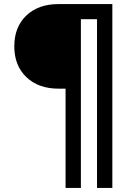

<svg xmlns="http://www.w3.org/2000/svg" viewBox="-20 -720 650 940"><path d="M266 -286Q168 -286 109 -342.5Q50 -399 50 -493Q50 -588 109 -644Q168 -700 266 -700H487V-626H340V-286ZM301 200V-700H376V200ZM455 200V-700H530V200Z"/></svg>

Font: Fustat
Style: Regular
Weight: 400
Designer: Mohamed Gaber, Khaled Hosny, Laura Garcia Mut
Foundry: Kief Type Foundry, Alif Type Foundry, Hard Type Foundry
Version: Version 1.007